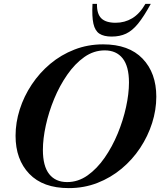

<svg xmlns="http://www.w3.org/2000/svg" viewBox="-20 -955 824 987"><path d="M783.5 -458Q783.5 -390 762 -322.5Q740.5 -255 700.8 -194.8Q661 -134.5 605.2 -88Q549.5 -41.5 481 -14.8Q412.5 12 333.5 12Q201 12 130.5 -61.5Q60 -135 60 -257Q60 -325 81.5 -392.5Q103 -460 143 -520.2Q183 -580.5 238.5 -627Q294 -673.5 362.8 -700.2Q431.5 -727 510 -727Q642.5 -727 713 -653.5Q783.5 -580 783.5 -458ZM200.5 -184.5Q200.5 -101 233 -60Q265.5 -19 325 -19Q381.5 -19 430 -53.2Q478.5 -87.5 517.8 -144Q557 -200.5 585 -268.2Q613 -336 628 -404.8Q643 -473.5 643 -530.5Q643 -614 610.5 -655Q578 -696 518.5 -696Q462 -696 413.5 -661.8Q365 -627.5 325.8 -571Q286.5 -514.5 258.5 -446.8Q230.5 -379 215.5 -310.2Q200.5 -241.5 200.5 -184.5ZM574.5 -838Q621 -838 659.5 -861Q698 -884 727.5 -935H755Q719.5 -870 689.8 -833.5Q660 -797 628 -782Q596 -767 554 -767Q514 -767 491.2 -781.8Q468.5 -796.5 460.2 -833.2Q452 -870 455.5 -935H478.5Q477.5 -883.5 500.8 -860.8Q524 -838 574.5 -838Z"/></svg>

Font: Newsreader Display SemiBold
Style: Italic
Weight: 600
Italic angle: -17°
Designer: Hugues Gentile
Foundry: Production Type
Version: Version 1.001